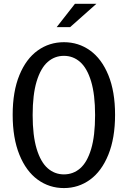

<svg xmlns="http://www.w3.org/2000/svg" viewBox="-20 -960 660 992"><path d="M45.5 -367Q45.5 -487.2 80.2 -571.7Q114.8 -656.2 174.8 -699.1Q234.7 -742 310.2 -742Q385.7 -742 445.5 -699.1Q505.3 -656.2 539.9 -571.7Q574.5 -487.2 574.5 -367Q574.5 -246.2 539.8 -160.8Q505.2 -75.3 445.3 -31.8Q385.5 11.7 310.2 11.7Q234.7 11.7 174.8 -31.8Q114.8 -75.3 80.2 -160.8Q45.5 -246.2 45.5 -367ZM471.3 -365.5Q471.3 -471.5 450.7 -539.8Q430 -608 393.9 -639.8Q357.8 -671.5 310.2 -671.5Q262.5 -671.5 226.3 -639.8Q190.2 -608 169.4 -539.8Q148.7 -471.5 148.7 -365.5Q148.7 -259.5 169.4 -191Q190.2 -122.5 226.3 -90.8Q262.5 -59 310.2 -59Q358.2 -59 394.2 -90.2Q430.3 -121.5 450.8 -189.7Q471.3 -257.8 471.3 -365.5ZM478.2 -940.5H367.3L272.8 -819.8H342.3Z"/></svg>

Font: Monaspace Xenon Var
Style: Regular
Weight: 400
Designer: Riley Cran and the Lettermatic Team
Version: Version 1.000 (Monaspace Xenon Var)